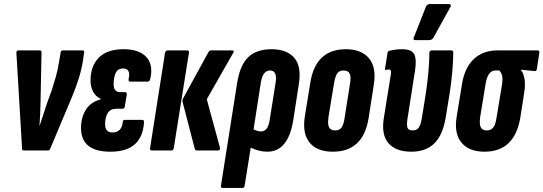

<svg xmlns="http://www.w3.org/2000/svg" viewBox="-20 -743 2683 948"><path d="M98 0Q89 0 89 -9L61 -481Q60 -494 70 -494H176Q186 -494 185 -484L180 -231Q179 -178 175 -123H176Q185 -151 194 -178Q203 -205 212 -233L235 -296Q247 -333 256 -365Q265 -397 271 -434L279 -482Q280 -494 289 -494H388Q398 -494 395 -482L389 -440Q382 -397 368 -353Q354 -309 334 -261L228 -9Q225 0 217 0Z M525 6Q380 6 380 -111Q380 -164 404.5 -202Q429 -240 476 -252L477 -255Q452 -267 439.5 -290.5Q427 -314 427 -345Q427 -417 468 -458.5Q509 -500 590 -500Q667 -500 702.5 -461.5Q738 -423 722 -354Q719 -340 709 -340H623Q613 -340 615 -353Q621 -377 614.5 -391Q608 -405 588 -405Q562 -405 551.5 -383Q541 -361 541 -328Q541 -288 574 -288H597Q607 -288 606 -276L596 -217Q595 -206 585 -206H555Q525 -206 512 -185Q499 -164 499 -130Q499 -89 535 -89Q581 -89 586 -140Q586 -151 597 -151H684Q692 -151 691 -137Q686 -67 645.5 -30.5Q605 6 525 6Z M953 0Q944 0 942 -7L882 -238Q879 -249 885 -259L1010 -487Q1013 -494 1021 -494H1127Q1139 -494 1131 -481L1001 -253L1066 -14Q1069 0 1056 0ZM730 0Q719 0 721 -12L795 -483Q798 -494 808 -494H905Q914 -494 913 -483L838 -12Q837 0 826 0Z M1079 185Q1069 185 1071 173L1151 -334Q1165 -422 1206 -461Q1247 -500 1321 -500Q1396 -500 1433 -457.5Q1470 -415 1455 -324L1428 -150Q1403 6 1300 6Q1260 6 1218 -14L1188 173Q1187 185 1176 185ZM1268 -336 1232 -104Q1240 -100 1249.5 -97Q1259 -94 1268 -94Q1285 -94 1296 -107.5Q1307 -121 1312 -153L1341 -336Q1350 -395 1313 -395Q1278 -395 1268 -336Z M1623 6Q1546 6 1509 -38.5Q1472 -83 1485 -167L1512 -334Q1538 -500 1688 -500Q1764 -500 1801.5 -455.5Q1839 -411 1826 -327L1800 -160Q1774 6 1623 6ZM1635 -99Q1656 -99 1666.5 -113.5Q1677 -128 1682 -164L1708 -329Q1714 -364 1706.5 -379.5Q1699 -395 1676 -395Q1655 -395 1645 -380.5Q1635 -366 1629 -330L1602 -166Q1597 -131 1604.5 -115Q1612 -99 1635 -99Z M2010 6Q1936 6 1899 -35Q1862 -76 1875 -159L1910 -377Q1914 -400 1900 -400Q1896 -400 1892.5 -399Q1889 -398 1886 -398Q1879 -396 1881 -404L1893 -480Q1894 -491 1905 -493Q1918 -496 1933.5 -498Q1949 -500 1965 -500Q2012 -500 2025 -475.5Q2038 -451 2029 -393L1992 -157Q1987 -125 1992 -112Q1997 -99 2018 -99Q2037 -99 2047.5 -113Q2058 -127 2063 -161L2082 -278Q2091 -337 2095.5 -391Q2100 -445 2100 -482Q2101 -494 2111 -494H2209Q2218 -494 2218 -484Q2218 -447 2213.5 -393Q2209 -339 2200 -281L2181 -165Q2167 -78 2125.5 -36Q2084 6 2010 6ZM2030 -545Q2017 -545 2024 -560L2083 -710Q2088 -723 2103 -723H2197Q2204 -723 2205.5 -718Q2207 -713 2203 -707L2120 -557Q2113 -545 2098 -545Z M2372 6Q2295 6 2258 -39.5Q2221 -85 2235 -168L2261 -327Q2274 -409 2319.5 -451.5Q2365 -494 2435 -494H2634Q2645 -494 2643 -483L2631 -404Q2630 -391 2619 -392L2552 -399V-397Q2564 -384 2569.5 -354.5Q2575 -325 2568 -284L2549 -162Q2521 6 2372 6ZM2384 -99Q2404 -99 2415.5 -113.5Q2427 -128 2432 -164L2459 -327Q2463 -355 2459 -370Q2455 -385 2445 -395H2426Q2387 -395 2377 -325L2351 -166Q2346 -131 2353.5 -115Q2361 -99 2384 -99Z"/></svg>

Font: Sofia Sans Extra Condensed ExtraBold
Style: Italic
Weight: 800
Italic angle: -9°
Designer: Botio Nikoltchev, Ani Petrova
Foundry: lettersoup
Version: Version 4.101; ttfautohint (v1.8.4.7-5d5b)